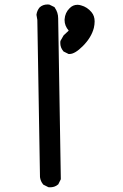

<svg xmlns="http://www.w3.org/2000/svg" viewBox="-20 -819 540 846"><path d="M189.5 -799.3Q192.4 -799.3 197.3 -798.8L220.2 -787.6L221.2 -785.6Q236.3 -764.2 236.3 -738.3L248 -29.3L236.8 -6.8Q227.5 1 218.5 3.7Q209.5 6.3 201.2 6.3Q197.8 6.3 193.4 5.9L170.9 -5.4L169.9 -6.8Q158.7 -20 156.2 -38.6L144.5 -731.4L140.6 -753.9Q143.1 -772.9 154.8 -786.6Q168.9 -799.3 189.5 -799.3ZM245.6 -629.9Q245.6 -633.3 246.1 -638.2L260.3 -663.1L282.7 -684.1Q264.6 -705.6 264.6 -729.5Q264.6 -731.4 264.6 -733.9Q266.6 -763.2 286.6 -782.7Q301.3 -797.9 321.3 -797.9Q328.6 -797.9 336.9 -795.4Q364.7 -788.1 383.8 -764.6Q397 -748.5 397 -724.6Q397 -711.4 393.6 -696.3Q382.8 -653.8 344.7 -615.7Q310.1 -581.1 286.6 -581.1Q285.2 -581.1 282.2 -581.1L259.8 -592.3L258.8 -593.8Q245.6 -609.4 245.6 -629.9Z"/></svg>

Font: Bakudai
Style: Bold
Weight: 700
Version: Version 1.48